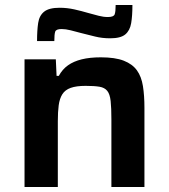

<svg xmlns="http://www.w3.org/2000/svg" viewBox="-20 -747 677 767"><path d="M78 0V-510H203L206 -444H215Q229 -470 251.5 -486Q274 -502 306.5 -510Q339 -518 383 -518Q440 -518 474.5 -504.5Q509 -491 527 -466Q545 -441 551 -403Q557 -365 557 -316V0H425V-270Q425 -316 422 -343.5Q419 -371 408.5 -384Q398 -397 377.5 -400.5Q357 -404 322 -404Q285 -404 262.5 -396Q240 -388 229 -370.5Q218 -353 214.5 -326.5Q211 -300 211 -263V0ZM128 -583Q128 -626 132.5 -655.5Q137 -685 156.5 -700.5Q176 -716 218 -716Q248 -716 277 -709.5Q306 -703 333 -695Q355 -689 374 -684Q393 -679 411 -679Q434 -679 438 -689.5Q442 -700 442 -727H509Q509 -684 504 -654.5Q499 -625 480.5 -609.5Q462 -594 420 -594Q388 -594 360 -601Q332 -608 304 -615Q282 -621 262 -626Q242 -631 226 -631Q204 -631 200.5 -620.5Q197 -610 197 -583Z"/></svg>

Font: Saira SemiExpanded SemiBold
Style: Regular
Weight: 600
Width: 6
Designer: Hector Gatti with collaboration of the Omnibus-Type team
Foundry: Omnibus-Type
Version: Version 1.101